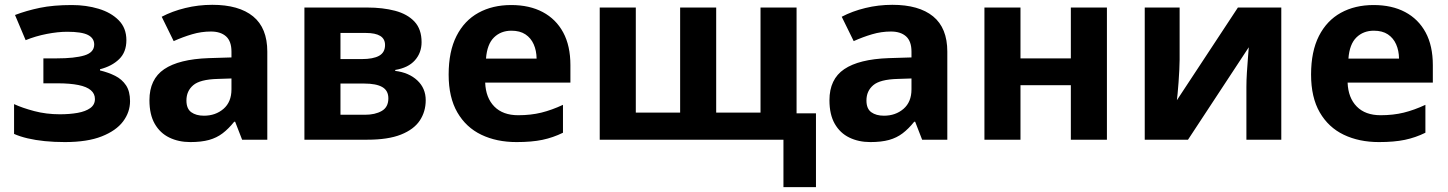

<svg xmlns="http://www.w3.org/2000/svg" viewBox="-20 -577 5981 793"><path d="M276.9 -556.2Q335.9 -556.2 387.2 -540.8Q438.5 -525.4 470.2 -493.4Q502 -461.4 502 -411.1Q502 -361.8 472.2 -332.8Q442.4 -303.7 393.1 -291V-286.1Q427.7 -277.8 455.8 -263.7Q483.9 -249.5 500.5 -224.6Q517.1 -199.7 517.1 -159.2Q517.1 -113.8 488.3 -75.4Q459.5 -37.1 400.1 -13.7Q340.8 9.8 248 9.8Q204.1 9.8 165.3 5.9Q126.5 2 94.2 -5.6Q62 -13.2 38.1 -23.9V-147Q71.8 -131.3 121.3 -118.2Q170.9 -105 227.1 -105Q267.6 -105 300.5 -110.8Q333.5 -116.7 352.8 -130.6Q372.1 -144.5 372.1 -168Q372.1 -189.9 355.2 -204.3Q338.4 -218.8 304 -225.8Q269.5 -232.9 216.8 -232.9H159.2V-335.9H213.9Q288.1 -335.9 328.6 -348.1Q369.1 -360.4 369.1 -393.1Q369.1 -419.4 343.3 -432.6Q317.4 -445.8 257.8 -445.8Q219.2 -445.8 172.9 -436.8Q126.5 -427.7 85.9 -411.1L42 -515.1Q89.4 -533.2 144.8 -544.7Q200.2 -556.2 276.9 -556.2Z M856.9 -557.1Q966.8 -557.1 1025.4 -509.3Q1084 -461.4 1084 -363.8V0H980L951.2 -74.2H947.3Q923.8 -44.9 899.4 -26.4Q875 -7.8 843.3 1Q811.5 9.8 766.1 9.8Q717.8 9.8 679.4 -8.8Q641.1 -27.3 619.1 -65.7Q597.2 -104 597.2 -163.1Q597.2 -250 658.2 -291.3Q719.2 -332.5 841.3 -336.9L936 -339.8V-363.8Q936 -406.7 913.6 -426.8Q891.1 -446.8 851.1 -446.8Q811.5 -446.8 773.4 -435.5Q735.4 -424.3 697.3 -407.2L647.9 -507.8Q691.4 -530.8 745.4 -543.9Q799.3 -557.1 856.9 -557.1ZM936 -252.9 878.4 -251Q806.2 -249 778.1 -225.1Q750 -201.2 750 -162.1Q750 -127.9 770 -113.5Q790 -99.1 822.3 -99.1Q870.1 -99.1 903.1 -127.4Q936 -155.8 936 -208Z M1721.2 -402.8Q1721.2 -358.9 1693.6 -327.9Q1666 -296.9 1612.3 -288.1V-284.2Q1668.9 -277.3 1703.6 -244.9Q1738.3 -212.4 1738.3 -163.1Q1738.3 -116.2 1713.9 -79.3Q1689.5 -42.5 1636.2 -21.2Q1583 0 1497.1 0H1237.3V-545.9H1497.1Q1561 -545.9 1611.8 -532.5Q1662.6 -519 1691.9 -487.8Q1721.2 -456.5 1721.2 -402.8ZM1584 -170.9Q1584 -203.1 1558.8 -217.5Q1533.7 -231.9 1484.4 -231.9H1386.2V-103H1487.3Q1529.3 -103 1556.6 -118.7Q1584 -134.3 1584 -170.9ZM1570.3 -391.1Q1570.3 -416.5 1550.3 -428.7Q1530.3 -440.9 1491.2 -440.9H1386.2V-333H1474.1Q1521.5 -333 1545.9 -346.7Q1570.3 -360.4 1570.3 -391.1Z M2091.3 -556.2Q2167 -556.2 2221.7 -527.1Q2276.4 -498 2306.2 -442.9Q2335.9 -387.7 2335.9 -308.1V-235.8H1983.9Q1986.3 -172.9 2021.7 -137Q2057.1 -101.1 2120.1 -101.1Q2172.4 -101.1 2215.8 -111.8Q2259.3 -122.6 2305.2 -144V-28.8Q2264.6 -8.8 2220.5 0.5Q2176.3 9.8 2113.3 9.8Q2031.2 9.8 1968 -20.5Q1904.8 -50.8 1868.9 -112.8Q1833 -174.8 1833 -269Q1833 -364.7 1865.5 -428.5Q1897.9 -492.2 1956.1 -524.2Q2014.2 -556.2 2091.3 -556.2ZM2092.3 -450.2Q2048.8 -450.2 2020.3 -422.4Q1991.7 -394.5 1987.3 -335H2196.3Q2195.8 -368.2 2184.3 -394Q2172.9 -419.9 2150.1 -435.1Q2127.4 -450.2 2092.3 -450.2Z M3270 -545.9V-108.9H3350.1V195.8H3215.8V0H2457V-545.9H2606V-111.8H2789.1V-545.9H2938V-111.8H3121.1V-545.9Z M3665.5 -557.1Q3775.4 -557.1 3834 -509.3Q3892.6 -461.4 3892.6 -363.8V0H3788.6L3759.8 -74.2H3755.9Q3732.4 -44.9 3708 -26.4Q3683.6 -7.8 3651.9 1Q3620.1 9.8 3574.7 9.8Q3526.4 9.8 3488 -8.8Q3449.7 -27.3 3427.7 -65.7Q3405.8 -104 3405.8 -163.1Q3405.8 -250 3466.8 -291.3Q3527.8 -332.5 3649.9 -336.9L3744.6 -339.8V-363.8Q3744.6 -406.7 3722.2 -426.8Q3699.7 -446.8 3659.7 -446.8Q3620.1 -446.8 3582 -435.5Q3543.9 -424.3 3505.9 -407.2L3456.5 -507.8Q3500 -530.8 3554 -543.9Q3607.9 -557.1 3665.5 -557.1ZM3744.6 -252.9 3687 -251Q3614.7 -249 3586.7 -225.1Q3558.6 -201.2 3558.6 -162.1Q3558.6 -127.9 3578.6 -113.5Q3598.6 -99.1 3630.9 -99.1Q3678.7 -99.1 3711.7 -127.4Q3744.6 -155.8 3744.6 -208Z M4194.8 -545.9V-335.9H4402.8V-545.9H4551.8V0H4402.8V-225.1H4194.8V0H4045.9V-545.9Z M4852.1 -545.9V-330.1Q4852.1 -313.5 4850.8 -288.3Q4849.6 -263.2 4847.7 -237.3Q4845.7 -211.4 4843.8 -190.9Q4841.8 -170.4 4840.8 -163.1L5092.8 -545.9H5272V0H5127.9V-217.8Q5127.9 -244.6 5129.9 -277.1Q5131.8 -309.6 5134.3 -338.4Q5136.7 -367.2 5137.7 -381.8L4886.7 0H4708V-545.9Z M5653.3 -556.2Q5729 -556.2 5783.7 -527.1Q5838.4 -498 5868.2 -442.9Q5897.9 -387.7 5897.9 -308.1V-235.8H5545.9Q5548.3 -172.9 5583.7 -137Q5619.1 -101.1 5682.1 -101.1Q5734.4 -101.1 5777.8 -111.8Q5821.3 -122.6 5867.2 -144V-28.8Q5826.7 -8.8 5782.5 0.5Q5738.3 9.8 5675.3 9.8Q5593.3 9.8 5530 -20.5Q5466.8 -50.8 5430.9 -112.8Q5395 -174.8 5395 -269Q5395 -364.7 5427.5 -428.5Q5460 -492.2 5518.1 -524.2Q5576.2 -556.2 5653.3 -556.2ZM5654.3 -450.2Q5610.8 -450.2 5582.3 -422.4Q5553.7 -394.5 5549.3 -335H5758.3Q5757.8 -368.2 5746.3 -394Q5734.9 -419.9 5712.2 -435.1Q5689.5 -450.2 5654.3 -450.2Z"/></svg>

Font: Wonky
Style: Regular
Weight: 400
Designer: Monotype Design Team
Foundry: Monotype Imaging Inc.
Version: Version 3.000